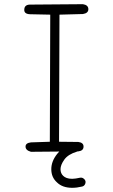

<svg xmlns="http://www.w3.org/2000/svg" viewBox="-20 -743 540 917"><path d="M376 -723Q402 -719 402 -699Q402 -680 376 -676L264 -673L262 -66L354 -65Q379 -62 379 -43Q379 -23 354 -20L128 -18Q102 -25 102 -43Q102 -60 128 -63L218 -66L220 -673L124 -675Q94 -676 96 -698Q97 -720 122 -721ZM335 -60Q343 -63 351 -58.5Q359 -54 362 -46Q365 -37 360.5 -29Q356 -21 348 -19Q305 -6 287 19.5Q269 45 269 65Q269 85 282 97Q288 103 298.5 107Q309 111 325 111Q333 111 342 109.5Q351 108 361 106Q370 104 377.5 108.5Q385 113 388 121Q390 130 385.5 138Q381 146 372 148Q347 154 325 154Q278 154 252 128Q225 104 225 65Q225 27 253.5 -8.5Q282 -44 335 -60Z"/></svg>

Font: Yomogi
Style: Regular
Weight: 400
Designer: satsuyako
Foundry: satsuyako
Version: Version 3.100